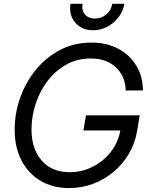

<svg xmlns="http://www.w3.org/2000/svg" viewBox="-20 -959 770 991"><path d="M336.9 11.7Q251.5 11.7 188.2 -26.4Q125 -64.5 90.3 -132.1Q55.7 -199.7 55.7 -289.1Q55.7 -375 84.5 -455.6Q113.3 -536.1 166 -600.1Q218.8 -664.1 291.3 -701.7Q363.8 -739.3 451.2 -739.3Q529.8 -739.3 589.6 -707.8Q649.4 -676.3 683.3 -620.6Q717.3 -564.9 717.8 -492.2H628.9Q627 -565.4 578.1 -611.3Q529.3 -657.2 447.8 -657.2Q378.4 -657.2 322.3 -625.7Q266.1 -594.2 225.8 -541.5Q185.5 -488.8 164.1 -423.3Q142.6 -357.9 142.6 -290.5Q142.6 -190.4 195.1 -130.4Q247.6 -70.3 340.3 -70.3Q401.9 -70.3 457 -97.7Q512.2 -125 550.8 -173.6Q589.4 -222.2 601.1 -285.6H410.6L423.8 -363.8H701.2L687.5 -282.2Q676.8 -218.8 645 -165Q613.3 -111.3 565.7 -71.5Q518.1 -31.7 459.5 -10Q400.9 11.7 336.9 11.7ZM460 -802.7Q420.9 -802.7 392.6 -821Q364.3 -839.4 350.8 -870.4Q337.4 -901.4 343.8 -939.5H406.2Q400.4 -905.8 418.5 -884.5Q436.5 -863.3 470.2 -863.3Q503.9 -863.3 528.8 -884.5Q553.7 -905.8 559.6 -939.5H622.1Q615.7 -901.4 592 -870.4Q568.4 -839.4 533.7 -821Q499 -802.7 460 -802.7Z"/></svg>

Font: Inter Display
Style: Italic
Weight: 400
Italic angle: -9.39999°
Designer: Rasmus Andersson
Foundry: rsms
Version: Version 4.000;git-a52131595